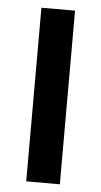

<svg xmlns="http://www.w3.org/2000/svg" viewBox="-49 -662 364 694"><g transform="rotate(5 133.5 -315.0)"><path d="M195 -630V0H73V-630Z"/></g></svg>

Font: Mukta Malar SemiBold
Style: Regular
Weight: 600
Designer: Aadarsh Rajan, Girish Dalvi, Yashodeep Gholap
Foundry: Ek Type
Version: Version 2.538;PS 1.000;hotconv 16.6.51;makeotf.lib2.5.65220;